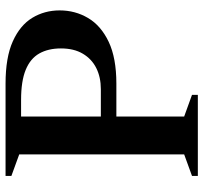

<svg xmlns="http://www.w3.org/2000/svg" viewBox="-40 -674 715 674"><g transform="rotate(-90 317.0 -337.5)"><path d="M483.5 -480.5Q483.5 -525 465.8 -556.5Q448 -588 408.5 -604.2Q369 -620.5 303 -620.5H153.5L157 -675H360Q452 -675 508.5 -649.5Q565 -624 591 -581Q617 -538 617 -485Q617 -430.5 590.2 -385.2Q563.5 -340 506.8 -313Q450 -286 360 -286H157L153.5 -340.5H340.5Q382.5 -340.5 414.5 -356.5Q446.5 -372.5 465 -403.8Q483.5 -435 483.5 -480.5ZM244.5 -675V-48L320.5 -20.5V0H36V-20.5L111.5 -48V-627L36 -654.5V-675Z"/></g></svg>

Font: Newsreader 24pt SemiBold
Style: Regular
Weight: 600
Designer: Hugues Gentile
Foundry: Production Type
Version: Version 1.003